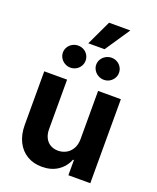

<svg xmlns="http://www.w3.org/2000/svg" viewBox="-168 -1032 934 1139"><g transform="rotate(20 298.5 -463.0)"><path d="M396.8 -530.3H540.6V0H402.3V-95.9H396.5Q377.6 -48.5 336.1 -20.8Q294.7 6.8 235.9 6.8Q182.9 6.8 142.4 -17.3Q101.9 -41.4 79.4 -86.6Q56.9 -131.8 56.9 -192.8V-530.3H201.1V-218Q201.1 -187 212.4 -163.9Q223.8 -140.8 244.9 -128.3Q266 -115.7 293.7 -115.7Q321.5 -115.7 345 -128.5Q368.5 -141.3 382.7 -166.5Q396.8 -191.8 396.8 -226.1ZM122.6 -673.3Q122.6 -692.2 132.4 -708.2Q142.1 -724.2 158.7 -733.5Q175.2 -742.8 194.3 -742.8Q214.2 -742.8 230.5 -733.7Q246.8 -724.7 256.3 -708.7Q265.9 -692.6 265.9 -673.3Q265.9 -654.8 256.3 -638.7Q246.8 -622.7 230.5 -613.3Q214.2 -603.8 194.3 -603.8Q175.7 -603.8 158.9 -613.3Q142.1 -622.7 132.4 -639Q122.6 -655.2 122.6 -673.3ZM332.9 -673.3Q332.9 -692.2 342.9 -708.2Q352.9 -724.2 369.7 -733.5Q386.5 -742.8 405.6 -742.8Q425.1 -742.8 441.4 -733.5Q457.6 -724.2 467.2 -708.2Q476.7 -692.2 476.7 -673.3Q476.7 -654.8 467.2 -638.7Q457.6 -622.7 441.4 -613.3Q425.1 -603.8 405.6 -603.8Q386.5 -603.8 369.7 -613.3Q352.9 -622.7 342.9 -639Q332.9 -655.2 332.9 -673.3ZM319.6 -932.8H453.9L348.3 -776H245.6Z"/></g></svg>

Font: Pretendard JP Variable
Style: Regular
Weight: 400
Designer: Base glyphs from Inter by Rasmus Andersson; Hangul glyphs from Noto Sans CJK(Source Han Sans) by Jang Soo-young and Kang
Foundry: Kil Hyung-jin
Version: Version 1.307;Glyphs 3.2 (3192)